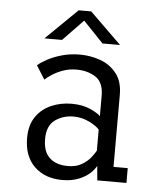

<svg xmlns="http://www.w3.org/2000/svg" viewBox="-51 -738 653 794"><g transform="rotate(5 275.0 -341.5)"><path d="M236.5 11Q164.5 11 120.8 -31.5Q77 -74 77 -149.5Q77 -203.5 101.2 -238.2Q125.5 -273 164.8 -289.8Q204 -306.5 248.5 -306.5Q294 -306.5 326 -292Q358 -277.5 369 -265.5V-350Q369 -406 335.8 -427.5Q302.5 -449 256 -449Q226.5 -449 200.8 -439.8Q175 -430.5 155.8 -418Q136.5 -405.5 127 -396L91.5 -452.5Q104 -464 129.5 -478Q155 -492 189.8 -502Q224.5 -512 265.5 -512Q309.5 -512 350.2 -497.2Q391 -482.5 417.2 -449.2Q443.5 -416 443.5 -360.5V-61.5H502.5V0H381.5L376 -60Q369.5 -46 351.8 -29.2Q334 -12.5 305 -0.8Q276 11 236.5 11ZM255.5 -48.5Q289.5 -48.5 312.8 -62.5Q336 -76.5 349.8 -94Q363.5 -111.5 369 -122.5V-209.5Q358 -223.5 327 -239Q296 -254.5 261 -254.5Q217.5 -254.5 184.5 -230.8Q151.5 -207 151.5 -152Q151.5 -99 179 -73.8Q206.5 -48.5 255.5 -48.5ZM112.5 -566 243.5 -694H295.5L426.5 -566H353.5L270 -653.5L185.5 -566Z"/></g></svg>

Font: Trispace SemiCondensed Light
Style: Regular
Weight: 300
Width: 4
Designer: Tyler Finck
Foundry: Etcetera Type Company
Version: Version 1.210; ttfautohint (v1.8.3)